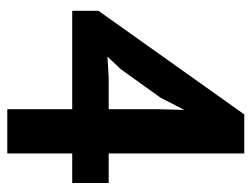

<svg xmlns="http://www.w3.org/2000/svg" viewBox="-104 -604 707 540"><g transform="rotate(90 250.0 -333.5)"><path d="M494.1 -182.6H411.1V0H286.6V-182.6H9.8V-256.3L301.3 -666.5H411.1V-285.2H494.1ZM286.6 -421.4 288.6 -498 254.4 -431.2 173.8 -318.8 138.7 -281.7 196.8 -285.2H286.6Z"/></g></svg>

Font: PT Astra Sans
Style: Bold
Weight: 700
Designer: A.Korolkova, I. Chaeva
Foundry: ParaType Ltd
Version: Version 1.001; ttfautohint (v1.6)